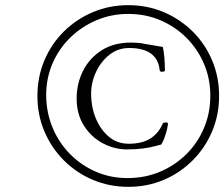

<svg xmlns="http://www.w3.org/2000/svg" viewBox="-20 -737 869 744"><path d="M477 -13Q404 -13 340 -40Q276 -67 227.5 -115.5Q179 -164 152 -228Q125 -292 125 -365Q125 -439 152 -503Q179 -567 227.5 -615Q276 -663 340 -690Q404 -717 477 -717Q551 -717 614.5 -690Q678 -663 726.5 -615Q775 -567 802 -503Q829 -439 829 -365Q829 -292 802 -228Q775 -164 726.5 -115.5Q678 -67 614.5 -40Q551 -13 477 -13ZM474 -47Q542 -47 600 -71.5Q658 -96 702 -139.5Q746 -183 770.5 -241Q795 -299 795 -366Q795 -432 770.5 -489.5Q746 -547 702.5 -590.5Q659 -634 601.5 -658.5Q544 -683 477 -683Q411 -683 353.5 -658.5Q296 -634 252 -591Q208 -548 183.5 -491Q159 -434 159 -369Q159 -304 182.5 -245.5Q206 -187 249 -142.5Q292 -98 349.5 -72.5Q407 -47 474 -47ZM472 -158Q423 -158 378 -182Q333 -206 305 -250.5Q277 -295 277 -355Q277 -413 301.5 -462Q326 -511 373 -541.5Q420 -572 488 -572Q502 -572 515 -571Q528 -570 540 -567Q553 -565 571 -562Q589 -559 611 -555Q615 -536 617 -513Q619 -490 619 -464Q618 -459 609 -459Q600 -459 599 -463Q595 -507 565.5 -529Q536 -551 480 -551Q438 -551 405 -525.5Q372 -500 352.5 -459Q333 -418 333 -373Q333 -323 351 -279Q369 -235 401.5 -207.5Q434 -180 479 -180Q531 -180 563 -200.5Q595 -221 611 -259Q613 -262 620.5 -262.5Q628 -263 629 -261Q630 -260 630.5 -259Q631 -258 631 -256Q628 -237 623.5 -222Q619 -207 614.5 -196Q610 -185 605 -177Q601 -176 595 -174.5Q589 -173 582 -171Q560 -165 533 -161.5Q506 -158 472 -158Z"/></svg>

Font: Junicode VF
Style: Italic
Weight: 400
Italic angle: -11°
Designer: Peter S. Baker
Version: Version 2.209